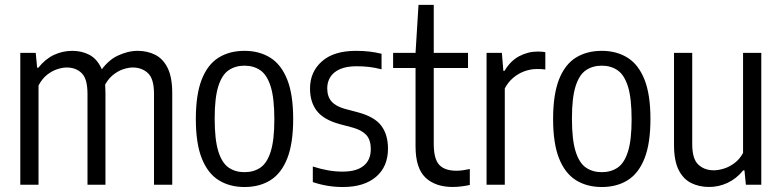

<svg xmlns="http://www.w3.org/2000/svg" viewBox="-20 -760 3216 790"><path d="M63.5 0V-542.6H127L132.8 -481.4H137.8Q166.2 -517.2 201.8 -534Q237.5 -550.8 277.8 -550.8Q315.7 -550.8 346.7 -535Q377.6 -519.1 395.8 -481.8Q413.9 -444.4 413.9 -379.6V0H340V-373.7Q340 -435.9 316 -459.1Q292 -482.3 254.7 -482.3Q237.1 -482.3 215.6 -475.3Q194.1 -468.4 173.6 -452.2Q153.1 -436 138.5 -408.1V0ZM613.7 0V-373.7Q613.7 -435.9 588.7 -459.1Q563.7 -482.3 526.4 -482.3Q508.8 -482.3 486.4 -475Q464.1 -467.6 442.6 -449.6Q421.1 -431.5 406.2 -399.2L387.8 -458.7Q420.6 -509.9 463.2 -530.4Q505.9 -550.8 546.4 -550.8Q585.8 -550.8 618.1 -534.8Q650.5 -518.8 669.6 -480.7Q688.7 -442.6 688.7 -376.5V0Z M986 9.5Q924.9 9.5 879.8 -18.6Q834.8 -46.7 810.3 -108.2Q785.8 -169.8 785.8 -270.3Q785.8 -371.4 810.1 -433.1Q834.4 -494.8 879.3 -522.8Q924.1 -550.8 986 -550.8Q1047.2 -550.8 1092.3 -522.5Q1137.3 -494.3 1161.8 -432.6Q1186.3 -371 1186.3 -270.8Q1186.3 -170.1 1162 -108.4Q1137.7 -46.7 1092.8 -18.6Q1048 9.5 986 9.5ZM986 -51.6Q1023.8 -51.6 1051.4 -70.3Q1078.9 -89 1093.8 -136.3Q1108.8 -183.5 1108.8 -268.8Q1108.8 -356 1093.8 -404Q1078.7 -451.9 1051.2 -470.8Q1023.6 -489.8 986 -489.8Q948.5 -489.8 920.9 -471.1Q893.3 -452.4 878.3 -405.1Q863.3 -357.8 863.3 -272.3Q863.3 -185.3 878.3 -137.3Q893.2 -89.4 920.7 -70.5Q948.3 -51.6 986 -51.6Z M1390.7 9.5Q1357.9 9.5 1327 4.3Q1296.1 -0.9 1267.1 -10.8V-74.9Q1300 -64.3 1329.9 -59.1Q1359.8 -53.9 1389.7 -53.9Q1446.8 -53.9 1476.2 -77.8Q1505.6 -101.8 1505.6 -145.8Q1505.6 -185.1 1486.9 -204.9Q1468.3 -224.8 1432.1 -234.8L1377.4 -249.4Q1312.2 -267.3 1283.9 -303.4Q1255.6 -339.5 1255.6 -396Q1255.6 -464 1304.3 -507.4Q1353.1 -550.8 1444.6 -550.8Q1474.9 -550.8 1500.5 -547.8Q1526.1 -544.7 1549.9 -538.8V-474.7Q1522.7 -481.8 1498.8 -484.6Q1474.9 -487.4 1447.5 -487.4Q1404.8 -487.4 1378 -475.2Q1351.2 -463 1338.8 -442.5Q1326.4 -422 1326.4 -397.3Q1326.4 -362.7 1343.9 -342.8Q1361.4 -322.8 1397.9 -312.4L1452.6 -297.9Q1521.4 -279.4 1548.9 -242.6Q1576.4 -205.8 1576.4 -148.3Q1576.4 -74.5 1527.3 -32.5Q1478.1 9.5 1390.7 9.5Z M1842.8 9.3Q1771.2 9.3 1730.5 -29.4Q1689.8 -68 1689.8 -158.1V-542.6L1702 -740H1764.7V-168.2Q1764.7 -105.7 1787.4 -81.6Q1810.1 -57.5 1858 -57.5Q1870.7 -57.5 1884.5 -59.4Q1898.4 -61.3 1913.1 -64.5V1Q1898 4.5 1879.2 6.9Q1860.4 9.3 1842.8 9.3ZM1597.5 -480.2V-542.6H1905.7V-480.2Z M1982 0V-542.6H2045L2051.1 -468.5H2056.1Q2080 -509.5 2116.2 -528.7Q2152.3 -547.9 2193.2 -547.9Q2202.6 -547.9 2210.5 -547.2Q2218.4 -546.5 2223.8 -545.3V-474Q2215 -475.5 2206.9 -475.8Q2198.9 -476 2189.1 -476Q2163.4 -476 2138.1 -466.9Q2112.8 -457.8 2091.6 -439.8Q2070.4 -421.9 2057 -396.2V0Z M2456 9.5Q2394.9 9.5 2349.8 -18.6Q2304.8 -46.7 2280.3 -108.2Q2255.8 -169.8 2255.8 -270.3Q2255.8 -371.4 2280.1 -433.1Q2304.4 -494.8 2349.3 -522.8Q2394.1 -550.8 2456 -550.8Q2517.2 -550.8 2562.3 -522.5Q2607.3 -494.3 2631.8 -432.6Q2656.3 -371 2656.3 -270.8Q2656.3 -170.1 2632 -108.4Q2607.7 -46.7 2562.8 -18.6Q2518 9.5 2456 9.5ZM2456 -51.6Q2493.8 -51.6 2521.4 -70.3Q2548.9 -89 2563.8 -136.3Q2578.8 -183.5 2578.8 -268.8Q2578.8 -356 2563.8 -404Q2548.7 -451.9 2521.2 -470.8Q2493.6 -489.8 2456 -489.8Q2418.5 -489.8 2390.9 -471.1Q2363.3 -452.4 2348.3 -405.1Q2333.3 -357.8 2333.3 -272.3Q2333.3 -185.3 2348.3 -137.3Q2363.2 -89.4 2390.7 -70.5Q2418.3 -51.6 2456 -51.6Z M2897.7 9.3Q2857 9.3 2824.3 -6.8Q2791.6 -22.8 2772.4 -60.6Q2753.3 -98.5 2753.3 -164V-542.6H2828.2V-167.2Q2828.2 -106 2853.3 -82.7Q2878.3 -59.3 2917.2 -59.3Q2935.5 -59.3 2957.9 -66.1Q2980.3 -72.8 3001.5 -88.5Q3022.7 -104.1 3037.4 -130.5V-542.6H3112.4V0H3048.9L3043.1 -59H3038Q3009.9 -24.5 2973.5 -7.6Q2937 9.3 2897.7 9.3Z"/></svg>

Font: Encode Sans Condensed Thin
Style: Regular
Weight: 100
Width: 3
Designer: Multiple Designers
Foundry: Impallari Type
Version: Version 3.002